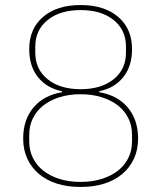

<svg xmlns="http://www.w3.org/2000/svg" viewBox="-20 -730 640 762"><path d="M300 12Q247 12 205 -1.5Q163 -15 133.5 -40.5Q104 -66 88 -101Q72 -136 72 -180Q72 -255 113 -303.5Q154 -352 226 -364V-368Q166 -380 131 -423.5Q96 -467 96 -535Q96 -616 151 -663Q206 -710 300 -710Q394 -710 449 -663Q504 -616 504 -535Q504 -467 469 -423.5Q434 -380 374 -368V-364Q446 -352 487 -303.5Q528 -255 528 -180Q528 -136 512 -101Q496 -66 466.5 -40.5Q437 -15 394.5 -1.5Q352 12 300 12ZM300 -376Q382 -376 431 -415.5Q480 -455 480 -521V-545Q480 -611 431 -650.5Q382 -690 300 -690Q218 -690 169 -650.5Q120 -611 120 -545V-521Q120 -455 169 -415.5Q218 -376 300 -376ZM300 -8Q346 -8 384 -20Q422 -32 448.5 -53Q475 -74 489.5 -103.5Q504 -133 504 -169V-195Q504 -231 489.5 -260.5Q475 -290 448.5 -311Q422 -332 384 -344Q346 -356 300 -356Q253 -356 215.5 -344Q178 -332 151.5 -311Q125 -290 110.5 -260.5Q96 -231 96 -195V-169Q96 -133 110.5 -103.5Q125 -74 151.5 -53Q178 -32 215.5 -20Q253 -8 300 -8Z"/></svg>

Font: IBM Plex Sans KR Thin
Style: Regular
Weight: 100
Designer: Mike Abbink; Paul van der Laan; Pieter van Rosmalen; Wujin Sim; Chorong Kim; Dohee Lee;
Foundry: Sandoll Inc.
Version: Version 1.001